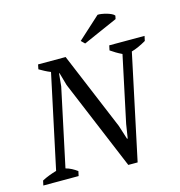

<svg xmlns="http://www.w3.org/2000/svg" viewBox="-135 -954 1009 1075"><g transform="rotate(-15 369.0 -416.5)"><path d="M546.4 -662.6H751L745.1 -634.8Q723.1 -622.1 701.7 -612.3Q680.2 -602.5 659.7 -596.7L530.3 11.7H476.1L258.3 -509.8L237.3 -584H234.4L227.1 -509.8L131.3 -60.5Q149.4 -55.7 165.8 -47.1Q182.1 -38.6 197.3 -27.3L191.4 0H-13.2L-7.3 -27.3Q12.7 -38.1 33.9 -46.1Q55.2 -54.2 77.1 -60.5L192.9 -603Q175.3 -609.9 158.9 -618.7Q142.6 -627.4 128.4 -635.7L133.8 -662.6H293.5L481.4 -212.9L507.3 -131.8H511.2L523.9 -212.9L605.5 -596.7Q586.9 -605.5 570.8 -615.2Q554.7 -625 540.5 -634.8ZM527.3 -844.7Q535.6 -845.7 550 -843.5Q564.5 -841.3 579.1 -837.2Q593.8 -833 606 -827.1Q618.2 -821.3 622.6 -814.5L618.7 -795.4L418.9 -707.5L398.4 -727.5Z"/></g></svg>

Font: PT Astra Serif
Style: Italic
Weight: 400
Italic angle: -16°
Designer: A.Korolkova, I. Chaeva
Foundry: ParaType Ltd
Version: Version 1.001